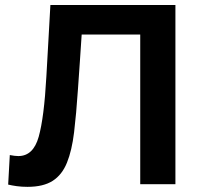

<svg xmlns="http://www.w3.org/2000/svg" viewBox="-20 -733 796 764"><path d="M89.5 10.5Q66.5 10.5 46.8 7.8Q27 5 12.5 1.5L19 -116Q39.5 -112 53 -112Q112.5 -112 134 -188.8Q155.5 -265.5 164.5 -428.5Q168.5 -498 172.5 -570Q176.5 -642 180.5 -713H678V0H538V-595.5H305Q301.5 -542 297.8 -487.5Q294 -433 290 -375.5Q283.5 -279 274.8 -206.5Q266 -134 246.5 -85.8Q227 -37.5 189.8 -13.5Q152.5 10.5 89.5 10.5Z"/></svg>

Font: Heraclito SemiBold
Style: Regular
Weight: 600
Designer: Kostas Bartsokas (font) & Cristiano Sobral (main changes)
Foundry: Kostas Bartsokas (font) & Cristiano Sobral (main changes)
Version: Version 1.00;July 8, 2020;FontCreator 13.0.0.2655 64-bit